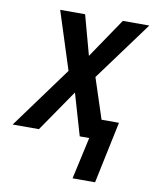

<svg xmlns="http://www.w3.org/2000/svg" viewBox="-120 -604 689 857"><g transform="rotate(10 225.0 -175.5)"><path d="M310 0H267L212 -189L82 0H-37L167 -279L83 -541H196L245 -361L367 -541H487L290 -273L350 -90H429L370 190H268Z"/></g></svg>

Font: Noto Sans UI NarrowMedium
Style: Italic
Weight: 500
Width: 4
Italic angle: -12°
Designer: Monotype Design Team
Foundry: Monotype Imaging Inc.
Version: Version 1.001